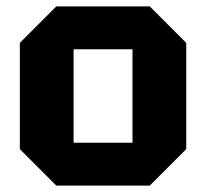

<svg xmlns="http://www.w3.org/2000/svg" viewBox="-20 -580 644 600"><path d="M42 -114V-446L156 -560H448L562 -446V-114L448 0H156ZM210 -134H394V-426H210Z"/></svg>

Font: Tektur
Style: Bold
Weight: 700
Designer: Adam Jagosz
Foundry: Adam Jagosz
Version: Version 1.005;gftools[0.9.30]